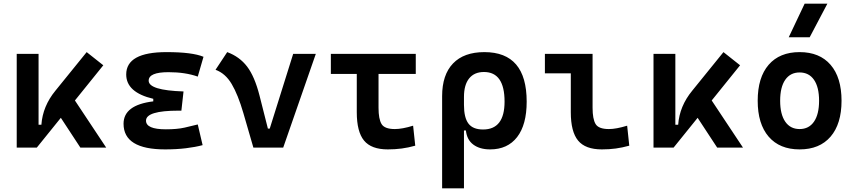

<svg xmlns="http://www.w3.org/2000/svg" viewBox="-20 -815 4728 1060"><path d="M72.3 0V-517.6H192.9V-126.5H208.5Q215.8 -229 286.1 -314.5L458.5 -527.3L550.3 -454.6L393.6 -260.3L566.4 0H423.8L315.9 -164.6L183.1 0Z M891.6 9.8Q662.1 9.8 662.1 -131.8Q662.1 -235.4 826.2 -255.4V-269.5Q676.8 -304.7 676.8 -403.8Q676.8 -527.3 899.4 -527.3Q1041.5 -527.3 1103.5 -501.5L1071.8 -392.1Q1002.9 -416.5 910.2 -416.5Q800.8 -416.5 800.8 -369.6Q800.8 -316.4 993.2 -310.1L981.4 -204.1H965.8Q786.1 -204.1 786.1 -148.9Q786.1 -101.1 895.5 -101.1Q958 -101.1 998.8 -110.4Q1039.6 -119.6 1071.8 -127.9L1098.6 -13.7Q1058.6 -2.9 1006.3 3.4Q954.1 9.8 891.6 9.8Z M1378.9 0 1323.7 -190.4Q1293.9 -292.5 1259 -351.3Q1224.1 -410.2 1169.9 -429.7L1234.4 -527.3Q1302.7 -502 1344.2 -447.5Q1385.7 -393.1 1412.6 -288.1L1459 -105H1469.2L1598.6 -517.6H1723.6L1543.5 0Z M2121.1 9.8Q2029.8 9.8 1989.7 -39.1Q1949.7 -87.9 1949.7 -195.3V-406.7H1806.6V-517.6H2275.4V-406.7H2069.8V-219.7Q2069.8 -158.2 2086.4 -130.4Q2103 -102.5 2160.2 -102.5Q2180.2 -102.5 2205.6 -107.2Q2231 -111.8 2260.7 -121.1L2272.5 -10.7Q2234.9 0 2197.8 4.9Q2160.6 9.8 2121.1 9.8Z M2686 9.8Q2628.9 9.8 2593.3 -16.6Q2557.6 -43 2552.2 -94.7H2541.5V224.6H2420.9V-284.2Q2420.9 -401.9 2481 -464.6Q2541 -527.3 2654.3 -527.3Q2887.7 -527.3 2887.7 -253.9Q2887.7 -126.5 2835 -58.3Q2782.2 9.8 2686 9.8ZM2541.5 -235.8Q2541.5 -165.5 2566.2 -132.8Q2590.8 -100.1 2647 -100.1Q2765.6 -100.1 2765.6 -253.9Q2765.6 -417.5 2651.9 -417.5Q2598.6 -417.5 2570.1 -382.1Q2541.5 -346.7 2541.5 -279.8Z M3302.7 9.8Q3211.4 9.8 3171.4 -39.1Q3131.3 -87.9 3131.3 -195.3V-410.2H2988.3V-517.6H3251.5V-219.7Q3251.5 -158.2 3268.1 -130.4Q3284.7 -102.5 3341.8 -102.5Q3381.8 -102.5 3442.4 -121.1L3454.1 -10.7Q3415.5 0 3379.6 4.9Q3343.8 9.8 3302.7 9.8Z M3587.9 0V-517.6H3708.5V-126.5H3724.1Q3731.4 -229 3801.8 -314.5L3974.1 -527.3L4065.9 -454.6L3909.2 -260.3L4082 0H3939.5L3831.5 -164.6L3698.7 0Z M4394.5 9.8Q4284.2 9.8 4223.6 -60.5Q4163.1 -130.9 4163.1 -258.8Q4163.1 -387.2 4223.6 -457.3Q4284.2 -527.3 4394.5 -527.3Q4504.9 -527.3 4565.4 -457.3Q4626 -387.2 4626 -258.8Q4626 -130.9 4565.4 -60.5Q4504.9 9.8 4394.5 9.8ZM4394.5 -102.5Q4445.8 -102.5 4473.9 -143.3Q4502 -184.1 4502 -258.8Q4502 -334 4473.9 -374.5Q4445.8 -415 4394.5 -415Q4343.3 -415 4315.2 -374.5Q4287.1 -334 4287.1 -258.8Q4287.1 -184.1 4315.2 -143.3Q4343.3 -102.5 4394.5 -102.5ZM4334.5 -609.4 4422.4 -794.9H4547.9L4450.2 -609.4Z"/></svg>

Font: CaskaydiaCove NFP SemiBold
Style: Regular
Weight: 600
Designer: Aaron Bell
Foundry: Saja Typeworks
Version: Version 2111.001; VTT 6.35;Nerd Fonts 3.1.1